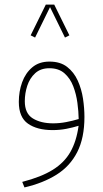

<svg xmlns="http://www.w3.org/2000/svg" viewBox="-20 -570 455 847"><path d="M286.1 -414.1 266.6 -404.3 200.7 -538.6 134.8 -404.3 115.2 -414.1 182.1 -549.8H219.2ZM352.5 -54.2Q352.5 38.6 320.8 100.8Q289.1 163.1 229.7 200.4Q170.4 237.8 87.9 256.8L78.1 232.4Q161.6 210.9 212.6 179.2Q263.7 147.5 290.5 100.3Q317.4 53.2 326.7 -15.1Q301.3 -7.3 272.5 -1.7Q243.7 3.9 211.9 3.9Q144 3.9 103.5 -24.4Q63 -52.7 63 -120.6Q63 -166.5 77.6 -207Q92.3 -247.6 122.3 -272.9Q152.3 -298.3 198.2 -298.3Q246.1 -298.3 276.1 -274.9Q306.2 -251.5 323 -214.4Q339.8 -177.2 346.2 -134.8Q352.5 -92.3 352.5 -54.2ZM214.4 -25.9Q243.2 -25.9 272.2 -31.5Q301.3 -37.1 327.1 -44.9Q326.7 -77.6 321.5 -116.2Q316.4 -154.8 303 -189.7Q289.6 -224.6 264.2 -246.8Q238.8 -269 197.8 -269Q159.2 -269 135.3 -247.1Q111.3 -225.1 100.3 -191.7Q89.4 -158.2 89.4 -123.5Q89.4 -69.3 124.8 -47.6Q160.2 -25.9 214.4 -25.9Z"/></svg>

Font: Vazirmatn RD UI Thin
Style: Regular
Weight: 100
Designer: Saber Rastikerdar
Foundry: Saber Rastikerdar
Version: Version 33.003